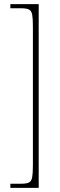

<svg xmlns="http://www.w3.org/2000/svg" viewBox="-20 -780 291 928"><path d="M30 128V108H83Q108 108 120 102Q132 96 135.5 77Q139 58 139 20V-652Q139 -691 135.5 -709.5Q132 -728 120 -734Q108 -740 83 -740H30V-760H167V128Z"/></svg>

Font: Noto Serif Lao Condensed Thin
Style: Regular
Weight: 100
Width: 3
Designer: Monotype Design Team
Foundry: Monotype Imaging Inc.
Version: Version 2.003; ttfautohint (v1.8.4.7-5d5b)